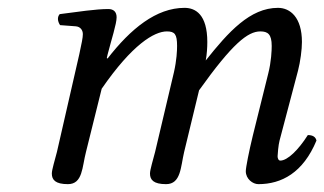

<svg xmlns="http://www.w3.org/2000/svg" viewBox="-20 -459 826 489"><path d="M182 -321 125 -72C120 -52 112 -27 112 -17C112 -1 121 10 153 10C191 10 189 -34 199 -72L239 -233C317 -346 373 -379 405 -379C425 -379 431 -372 431 -342C431 -330 430 -306 423 -275L375 -72C370 -52 362 -27 362 -17C362 -1 371 10 403 10C441 10 440 -34 449 -72L487 -229C572 -348 611 -379 643 -379C662 -379 672 -372 672 -342C672 -331 671 -302 663 -271L624 -114C614 -73 606 -32 606 -23C606 -3 624 10 638 10C697 10 752 -19 786 -101C784 -110 777 -115 764 -115C740 -77 712 -50 694 -50C689 -50 687 -56 687 -61C687 -65 689 -90 692 -101L739 -279C745 -302 749 -333 749 -352C749 -415 719 -439 688 -439C617 -439 562 -378 504 -305C507 -321 508 -339 508 -352C508 -422 478 -439 450 -439C378 -439 313 -386 254 -310L252 -311L254 -320C264 -359 277 -398 277 -415C277 -429 269 -436 256 -436C224 -436 179 -429 132 -423C125 -415 127 -404 133 -395L173 -392C185 -391 191 -382 191 -372C191 -363 188 -349 182 -321Z"/></svg>

Font: Libertinus Serif
Style: Italic
Weight: 400
Italic angle: -12°
Designer: Philipp H. Poll, Khaled Hosny
Foundry: Caleb Maclennan
Version: Version 7.050;RELEASE